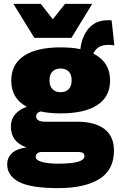

<svg xmlns="http://www.w3.org/2000/svg" viewBox="-20 -754 609 989"><path d="M377 -127Q469 -127 518 -89.5Q567 -52 567 22Q567 122 491 168.5Q415 215 280 215Q138 215 77.5 183Q17 151 17 92Q17 59 40.5 36Q64 13 116 5Q36 -23 36 -102Q36 -139 58 -165Q80 -191 118 -204Q38 -246 38 -339Q38 -423 103.5 -466.5Q169 -510 292 -510Q349 -510 394 -501Q398 -539 414 -573Q430 -607 460 -628.5Q490 -650 536 -650Q540 -650 545 -650Q550 -650 555 -649L569 -520Q554 -523 539 -523Q507 -523 488 -510.5Q469 -498 461 -478Q547 -435 547 -339Q547 -256 481.5 -213Q416 -170 292 -170Q234 -170 189 -180Q166 -173 166 -155Q166 -127 214 -127ZM292 -401Q266 -401 250.5 -386Q235 -371 235 -340Q235 -310 250.5 -294.5Q266 -279 292 -279Q318 -279 333.5 -294.5Q349 -310 349 -340Q349 -371 333.5 -386Q318 -401 292 -401ZM282 89Q415 89 415 50Q415 40 408 34.5Q401 29 381 29H194Q180 29 172 36Q164 43 164 54Q164 71 195.5 80Q227 89 282 89ZM455 -734 348 -559H157L49 -734H190L252 -655L315 -734Z"/></svg>

Font: Work Sans ExtraBold
Style: Regular
Weight: 800
Designer: Wei Huang
Foundry: Wei Huang
Version: Version 2.012; ttfautohint (v1.8.3)